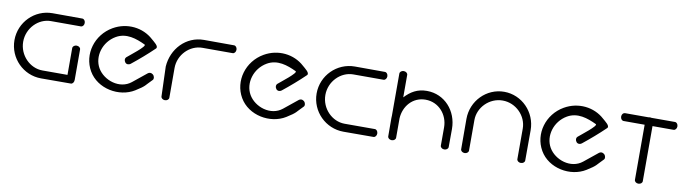

<svg xmlns="http://www.w3.org/2000/svg" viewBox="-32 -1217 6364 1784"><g transform="rotate(10 3150.0 -325.0)"><path d="M644.8 -614C644.8 -614 531.7 -614.8 363.3 -614.8C195 -614.8 58.4 -476.8 58.4 -307.3C58.4 -137.8 195 0.2 363.3 0.2C531.7 0.2 644.8 -0.6 644.8 -0.6C660.4 -0.6 673.9 -17.7 673.9 -39.9L673.9 -327.5C673.9 -343.5 657.8 -357.2 636.9 -357.2C616 -357.2 599.8 -343.2 599.8 -327L599.8 -74.6C541.3 -74.6 441.3 -74.6 363.1 -74.6C245.1 -74.6 140.8 -179 140.8 -307.3C140.8 -435.6 244.3 -540 361.3 -540C478.3 -540 644.6 -539.9 644.6 -539.9C660.3 -539.9 673.9 -556.1 673.9 -577C673.9 -597.9 660.4 -614 644.8 -614Z M1388.5 -166C1399.8 -177.1 1396.4 -202.8 1379.5 -217C1362.5 -231.1 1343.8 -228.2 1331.5 -218.2L1201.9 -113.3C1099 -30 941.8 -83.6 882.8 -185.8C823.9 -287.9 865 -432.2 979.6 -498.4C1072.6 -552.1 1171.8 -516.8 1256.8 -476.6C1281.8 -464.7 1137.3 -355.6 1108.7 -330.2C1096.9 -319.6 1095.9 -298.5 1109.5 -281.1C1123.1 -263.6 1147 -267.5 1159.5 -277.3C1231.2 -334.6 1300.7 -394.5 1366.8 -458.2C1391.1 -480.4 1335.9 -518.3 1313.9 -538.4C1215.5 -628.4 1062.2 -646.8 936 -573.9C781.7 -484.8 725.3 -292.1 810.7 -144.1C896.1 3.9 1107.7 42.6 1245.5 -43.1C1339.1 -101.3 1322.1 -100.6 1388.5 -166Z M1568.8 -29.9C1568.7 -29.9 1568.4 -182.9 1568.4 -309.8C1568.4 -436.7 1672.7 -540 1790.6 -540C1908.6 -540 2076.1 -539.9 2076.1 -539.9C2092 -539.9 2105.8 -556.1 2105.8 -577C2105.8 -597.9 2092.1 -614 2076.3 -614C2076.3 -614 1962.4 -614.8 1792.8 -614.8C1623.1 -614.8 1496.5 -477.6 1485.4 -309.8C1485.4 -309.8 1494.8 -29.9 1494.7 -29.9C1494.7 -13.9 1510.8 0 1531.7 0C1552.6 0 1568.7 -13.9 1568.8 -29.9Z M2813.5 -166C2824.8 -177.1 2821.4 -202.8 2804.5 -217C2787.5 -231.1 2768.8 -228.2 2756.5 -218.2L2626.9 -113.3C2524 -30 2366.8 -83.6 2307.8 -185.8C2248.9 -287.9 2290 -432.2 2404.6 -498.4C2497.6 -552.1 2596.8 -516.8 2681.8 -476.6C2706.8 -464.7 2562.3 -355.6 2533.7 -330.2C2521.9 -319.6 2520.9 -298.5 2534.5 -281.1C2548.1 -263.6 2572 -267.5 2584.5 -277.3C2656.2 -334.6 2725.7 -394.5 2791.8 -458.2C2816.1 -480.4 2760.9 -518.3 2738.9 -538.4C2640.5 -628.4 2487.2 -646.8 2361 -573.9C2206.7 -484.8 2150.3 -292.1 2235.7 -144.1C2321.1 3.9 2532.7 42.6 2670.5 -43.1C2764.1 -101.3 2747.1 -100.6 2813.5 -166Z M3499.8 -614C3499.8 -614 3386 -614.8 3216.5 -614.8C3047 -614.8 2909.4 -476.8 2909.4 -307.3C2909.4 -137.8 3047 0.2 3216.5 0.2C3386 0.2 3499.8 -0.5 3499.8 -0.5C3515.6 -0.5 3529.2 -16.7 3529.2 -37.6C3529.2 -58.5 3515.5 -74.7 3499.6 -74.7C3499.6 -74.7 3332 -74.6 3214.1 -74.6C3096.1 -74.6 2991.9 -179 2991.9 -307.3C2991.9 -435.6 3096.1 -540 3214.1 -540C3332 -540 3499.6 -539.9 3499.6 -539.9C3515.5 -539.9 3529.2 -556.1 3529.2 -577C3529.2 -597.9 3515.6 -614 3499.8 -614Z M3671.1 0H3671.4C3692.3 0 3708.4 -13.8 3708.4 -29.8V-212.9C3714.4 -327 3795.3 -425.5 3917.2 -425.5C4042.9 -425.5 4130.5 -320.7 4130.5 -202.1C4130.5 -83.5 4130.4 -29.8 4130.4 -29.8C4130.4 -13.8 4146.6 0 4167.5 0C4188.4 0 4204.5 -13.7 4204.5 -29.5C4204.5 -29.5 4205.3 -30 4205.3 -200C4205.3 -370 4083.3 -508 3915.4 -508C3825.9 -508 3764.2 -470.4 3708.4 -410.7V-622.9C3708 -638.5 3692.3 -652 3671.4 -652C3650.5 -652 3634.3 -638.2 3634.3 -622.2C3634.2 -622.1 3634.2 -398.7 3634.3 -226.8C3633.6 -218.7 3633.3 -210.4 3633.3 -202.1C3633.3 -30.3 3634 -29.8 3634 -29.8C3634 -13.8 3650.2 0 3671.1 0Z M4926.5 -29.6C4926.5 -29.6 4927.2 -144.4 4927.2 -315.2C4927.2 -486 4791.3 -624.6 4624.3 -624.6C4457.3 -624.6 4321.4 -486 4321.4 -315.2C4321.4 -144.4 4322.1 -29.6 4322.1 -29.6C4322.1 -13.7 4338.3 0 4359.2 0C4380.1 0 4396.2 -13.9 4396.2 -29.9C4396.2 -29.9 4396.2 -199 4396.2 -317.9C4396.2 -436.9 4498.6 -542.1 4624.3 -542.1C4750 -542.1 4852.4 -436.9 4852.4 -317.9C4852.4 -199 4852.4 -29.9 4852.4 -29.9C4852.4 -13.9 4868.5 0 4889.4 0C4910.3 0 4926.5 -13.7 4926.5 -29.6Z M5645.5 -166C5656.8 -177.1 5653.4 -202.8 5636.5 -217C5619.5 -231.1 5600.8 -228.2 5588.5 -218.2L5458.9 -113.3C5356 -30 5198.8 -83.6 5139.8 -185.8C5080.9 -287.9 5122 -432.2 5236.6 -498.4C5329.6 -552.1 5428.8 -516.8 5513.8 -476.6C5538.8 -464.7 5394.3 -355.6 5365.7 -330.2C5353.9 -319.6 5352.9 -298.5 5366.5 -281.1C5380.1 -263.6 5404 -267.5 5416.5 -277.3C5488.2 -334.6 5557.7 -394.5 5623.8 -458.2C5648.1 -480.4 5592.9 -518.3 5570.9 -538.4C5472.5 -628.4 5319.2 -646.8 5193 -573.9C5038.7 -484.8 4982.3 -292.1 5067.7 -144.1C5153.1 3.9 5364.7 42.6 5502.5 -43.1C5596.1 -101.3 5579.1 -100.6 5645.5 -166Z M5762.6 -623.9C5746.9 -623.5 5733.2 -607.8 5733.2 -586.9C5733.2 -566 5747 -549.8 5762.9 -549.8C5762.9 -549.7 5857 -549.7 5961.5 -549.7C5961.5 -404.7 5961.6 -29.8 5961.6 -29.8C5961.6 -14.1 5977.8 0 5998.7 0C6019.6 0 6035.7 -13.9 6035.7 -29.8V-549.8C6140.3 -549.8 6234.5 -549.8 6234.5 -549.8C6250.1 -549.8 6264.1 -566 6264.1 -586.9C6264.1 -607.8 6250.5 -623.9 6234.7 -623.9H6012.9C6008.5 -625.3 6003.7 -626 5998.7 -626C5993.6 -626 5988.8 -625.3 5984.4 -623.9Z"/></g></svg>

Font: Hi.
Style: Tall Regular
Weight: 400
Designer: Mew Too, Robert Jablonski
Foundry: Cannot Into Space Fonts
Version: Version 1.996